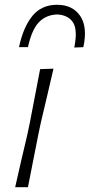

<svg xmlns="http://www.w3.org/2000/svg" viewBox="-20 -784 376 804"><path d="M43.5 0Q56 -56 68 -107.8Q80 -159.5 94.5 -220.5L105 -270.5Q117 -333.5 127.2 -386Q137.5 -438.5 148 -494.5L204 -496.5Q191 -440.5 178.5 -387Q166 -333.5 151 -270.5L140.5 -220.5Q128.5 -159.5 118.2 -107.8Q108 -56 97 0ZM291 -585Q306 -659.5 285.5 -690.5Q265 -721.5 218.5 -723.5Q172 -721.5 142.5 -690.5Q113 -659.5 97 -586.5H59.5Q78 -672 116.2 -718Q154.5 -764 219 -764Q283.5 -764 315.5 -717.8Q347.5 -671.5 329 -586.5Z"/></svg>

Font: Commissioner Loud ExtraLight
Style: Italic
Weight: 200
Italic angle: -12°
Designer: Kostas Bartsokas
Foundry: Kostas Bartsokas
Version: Version 1.000; ttfautohint (v1.8.3)